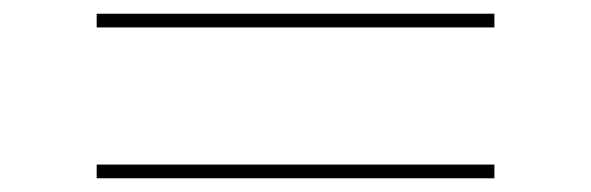

<svg xmlns="http://www.w3.org/2000/svg" viewBox="-20 -430 862 280"><path d="M121 -390V-410H701V-390ZM121 -170V-190H701V-170Z"/></svg>

Font: M PLUS 1 Thin Thin
Style: Regular
Weight: 250
Version: Version 1.001